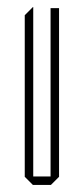

<svg xmlns="http://www.w3.org/2000/svg" viewBox="-20 -523 237 543"><path d="M123 0V-500H147V-23L124 0ZM73 0 50 -23V-24H123V0ZM50 -24V-480L73 -503H74V-24Z"/></svg>

Font: Foldit Thin
Style: Regular
Weight: 100
Designer: Sophia Tai
Foundry: Sophia Tai
Version: Version 1.003